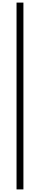

<svg xmlns="http://www.w3.org/2000/svg" viewBox="-20 -1082 308 1480"><path d="M107.5 378V-1062H160.5V378Z"/></svg>

Font: Overpass ExtraLight
Style: Regular
Weight: 250
Designer: Delve Withrington, Dave Bailey, Thomas Jockin
Foundry: Delve Fonts LLC
Version: Version 4.000